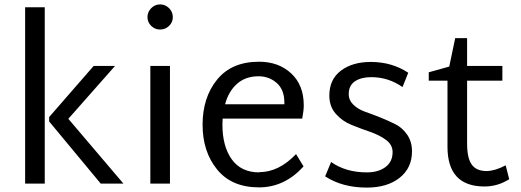

<svg xmlns="http://www.w3.org/2000/svg" viewBox="-20 -833 2364 871"><path d="M94 0V-800H183V0ZM290 -294 540 0H437L203 -282V-302L405 -534H502Z M706 -699Q683 -699 666 -715.5Q649 -732 649 -755Q649 -779 666 -796Q683 -813 706 -813Q730 -813 747 -796Q764 -779 764 -755Q764 -732 747 -715.5Q730 -699 706 -699ZM662 0V-534H751V0Z M1156 -51V-52Q1245 -52 1323 -134L1357 -78Q1271 17 1155 17Q1031 17 965 -64Q899 -145 899 -267Q899 -391 965 -472Q1031 -553 1155 -553Q1244 -553 1301 -500Q1358 -447 1358 -355Q1358 -332 1351 -295H990Q989 -286 989 -268Q989 -169 1031.5 -110Q1074 -51 1156 -51ZM1152 -487H1153Q1094 -487 1055.5 -453Q1017 -419 1001 -360H1270V-368Q1270 -426 1235.5 -456.5Q1201 -487 1152 -487Z M1644 18Q1533 18 1455 -33L1482 -98Q1549 -51 1644 -51Q1696 -51 1728.5 -75Q1761 -99 1761 -143Q1761 -176 1731.5 -198Q1702 -220 1660 -234.5Q1618 -249 1575.5 -266Q1533 -283 1503.5 -316.5Q1474 -350 1474 -399Q1474 -473 1526.5 -512.5Q1579 -552 1662 -552Q1758 -552 1832 -503L1806 -438Q1742 -483 1664 -483Q1618 -483 1590 -464Q1562 -445 1562 -406Q1562 -378 1583.5 -357.5Q1605 -337 1636.5 -326Q1668 -315 1705.5 -300Q1743 -285 1774.5 -269Q1806 -253 1827.5 -221.5Q1849 -190 1849 -146Q1849 -71 1793 -26.5Q1737 18 1644 18Z M2274 -83 2290 -20Q2238 13 2178 13Q2010 13 2010 -167V-467H1925V-505L2018 -531L2045 -660H2099V-534H2259V-467H2099V-181Q2099 -116 2120 -86.5Q2141 -57 2188 -57Q2227 -58 2274 -83Z"/></svg>

Font: Martel Sans
Style: Regular
Weight: 400
Designer: Dan Reynolds and Mathieu Réguer
Foundry: Dan Reynolds and Mathieu Réguer
Version: Version 1.001;PS 001.001;hotconv 1.0.70;makeotf.lib2.5.58329